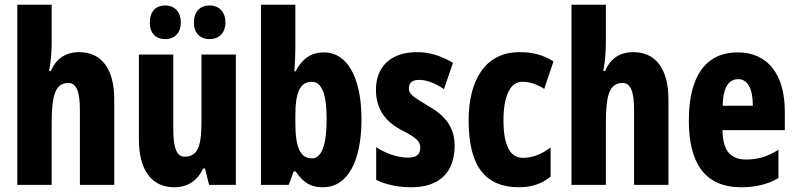

<svg xmlns="http://www.w3.org/2000/svg" viewBox="-20 -780 3361 810"><path d="M198 -605V-760H53V0H198V-258C198 -377 212 -430 269 -430C302 -430 317 -394 317 -317V0H462V-361C462 -488 409 -560 314 -560C257 -560 217 -533 195 -481H187C195 -520 198 -563 198 -605Z M612 -685C612 -640 637 -615 677 -615C717 -615 743 -642 743 -685C743 -729 717 -757 677 -757C637 -757 612 -731 612 -685ZM798 -685C798 -641 824 -615 864 -615C905 -615 931 -642 931 -685C931 -729 905 -757 864 -757C824 -757 798 -731 798 -685ZM975 -550H830V-274C830 -177 821 -119 759 -119C724 -119 711 -159 711 -237V-550H566V-191C566 -65 618 10 715 10C772 10 812 -17 837 -69H845L862 0H975Z M1226 -578V-760H1081V0H1198L1219 -57H1227C1263 -5 1294 10 1343 10C1446 10 1505 -99 1505 -276C1505 -454 1445 -559 1346 -559C1296 -559 1256 -535 1227 -479H1222C1225 -524 1226 -557 1226 -578ZM1295 -435C1338 -435 1358 -382 1358 -278C1358 -165 1336 -112 1296 -112C1247 -112 1226 -157 1226 -263V-293C1226 -386 1244 -435 1295 -435Z M1898 -165C1898 -249 1852 -296 1785 -334C1715 -376 1705 -385 1705 -408C1705 -431 1720 -443 1748 -443C1784 -443 1821 -426 1853 -404L1891 -515C1841 -544 1794 -560 1739 -560C1630 -560 1566 -500 1566 -401C1566 -323 1603 -269 1671 -233C1744 -196 1753 -180 1753 -157C1753 -128 1736 -115 1702 -115C1653 -115 1604 -135 1567 -159V-21C1613 1 1663 10 1716 10C1830 10 1898 -50 1898 -165Z M2170 10C2220 10 2266 -4 2303 -35V-158C2265 -129 2225 -114 2186 -114C2132 -114 2104 -167 2104 -272C2104 -378 2134 -435 2183 -435C2214 -435 2245 -425 2276 -405L2315 -521C2274 -547 2230 -560 2172 -560C2023 -560 1957 -436 1957 -272C1957 -79 2027 10 2170 10Z M2536 -605V-760H2391V0H2536V-258C2536 -377 2550 -430 2607 -430C2640 -430 2655 -394 2655 -317V0H2800V-361C2800 -488 2747 -560 2652 -560C2595 -560 2555 -533 2533 -481H2525C2533 -520 2536 -563 2536 -605Z M3092 -559C2956 -559 2886 -456 2886 -272C2886 -94 2952 10 3107 10C3167 10 3219 -2 3264 -29V-148C3216 -118 3176 -107 3128 -107C3061 -107 3029 -145 3028 -231H3291V-309C3291 -466 3219 -559 3092 -559ZM3095 -446C3133 -446 3156 -408 3156 -334H3029C3030 -415 3056 -446 3095 -446Z"/></svg>

Font: Noto Sans Armenian ExtraCondensed ExtraBold
Style: Regular
Weight: 800
Width: 2
Designer: Monotype Design Team
Foundry: Monotype Imaging Inc.
Version: Version 2.008